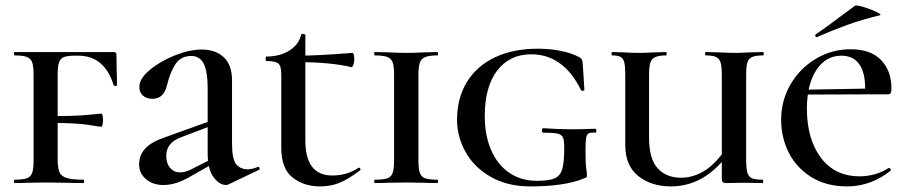

<svg xmlns="http://www.w3.org/2000/svg" viewBox="-20 -654 3227 686"><path d="M32 -12Q62 -12 76 -17Q90 -22 95 -36.5Q100 -51 100 -81V-387Q100 -417 95 -431Q90 -445 76 -450.5Q62 -456 32 -456Q30 -456 30 -462Q30 -468 32 -468H386Q396 -468 396 -460L397 -398Q398 -379 398 -350Q398 -347 392.5 -347Q387 -347 386 -350Q353 -455 260 -455H246Q219 -455 207 -449.5Q195 -444 190.5 -430Q186 -416 186 -386V-85Q186 -54 192.5 -39Q199 -24 218.5 -18Q238 -12 278 -12Q281 -12 281 -6Q281 0 278 0Q241 0 220 -1L143 -2L81 -1Q63 0 32 0Q30 0 30 -6Q30 -12 32 -12ZM144 -215V-239Q251 -239 293.5 -243.5Q336 -248 342 -248Q345 -248 346.5 -241Q348 -234 348 -226Q348 -217 346.5 -209Q345 -201 342 -201Q337 -201 294.5 -208Q252 -215 144 -215Z M788 7Q764 7 743 -21Q722 -49 722 -107V-337Q722 -398 708 -426Q694 -454 663 -454Q626 -454 607 -425Q588 -396 577 -351Q566 -301 525 -301Q503 -301 490 -313Q477 -325 478 -345Q478 -373 515 -404Q552 -435 604.5 -456Q657 -477 701 -477Q750 -477 779.5 -449.5Q809 -422 809 -367V-141Q809 -85 824 -67Q839 -49 866 -49Q879 -49 900 -57L902 -58Q906 -58 907.5 -53Q909 -48 905 -47L796 5Q792 7 788 7ZM477 -66Q477 -100 499 -123.5Q521 -147 568 -163L749 -228L752 -211L628 -164Q599 -153 586.5 -136.5Q574 -120 574 -97Q574 -70 588 -54Q602 -38 624 -38Q644 -38 671 -53L759 -97L760 -80L665 -26Q634 -8 610.5 -0.5Q587 7 564 7Q526 7 501.5 -14Q477 -35 477 -66Z M985 -126V-388Q985 -418 974.5 -427Q964 -436 932 -436Q929 -436 929 -444Q929 -452 932 -452Q980 -452 1014 -473.5Q1048 -495 1056 -530Q1056 -533 1062 -533Q1065 -533 1068 -531.5Q1071 -530 1071 -529V-152Q1071 -27 1167 -27Q1220 -27 1260 -54L1262 -55Q1266 -55 1267.5 -51Q1269 -47 1266 -45Q1225 -14 1193.5 -1Q1162 12 1124 12Q1065 12 1025 -20Q985 -52 985 -126ZM1043 -432V-455Q1113 -455 1239 -465Q1242 -465 1244 -458.5Q1246 -452 1246 -442Q1246 -432 1242.5 -422.5Q1239 -413 1236 -414Q1161 -432 1043 -432Z M1543 -12Q1545 -12 1545 -6Q1545 0 1543 0Q1513 0 1496 -1L1430 -2L1368 -1Q1350 0 1319 0Q1317 0 1317 -6Q1317 -12 1319 -12Q1350 -12 1364 -17Q1378 -22 1383 -36.5Q1388 -51 1388 -81V-387Q1388 -417 1383 -431Q1378 -445 1363.5 -450.5Q1349 -456 1319 -456Q1317 -456 1317 -462Q1317 -468 1319 -468L1368 -467Q1406 -465 1430 -465Q1457 -465 1497 -467L1543 -468Q1545 -468 1545 -462Q1545 -456 1543 -456Q1513 -456 1499 -450Q1485 -444 1480 -429.5Q1475 -415 1475 -385V-81Q1475 -51 1480 -36.5Q1485 -22 1499 -17Q1513 -12 1543 -12Z M1613 -226Q1613 -304 1648.5 -361.5Q1684 -419 1749 -449.5Q1814 -480 1902 -480Q1945 -480 1984.5 -472Q2024 -464 2051 -449Q2057 -445 2059 -441Q2061 -437 2062 -427L2068 -333Q2068 -330 2062.5 -329.5Q2057 -329 2056 -332Q1993 -460 1878 -460Q1801 -460 1756.5 -402Q1712 -344 1712 -239Q1712 -171 1734.5 -118.5Q1757 -66 1799 -37Q1841 -8 1898 -8Q1942 -8 1962 -17Q1982 -26 1989 -50Q1996 -74 1996 -126Q1996 -152 1991.5 -162.5Q1987 -173 1972.5 -176.5Q1958 -180 1922 -180Q1916 -180 1916 -188Q1916 -191 1917.5 -193.5Q1919 -196 1921 -196Q1973 -192 2026 -192Q2050 -192 2106 -194Q2108 -194 2109.5 -191.5Q2111 -189 2111 -187Q2111 -180 2106 -180Q2089 -181 2082.5 -177Q2076 -173 2074 -160.5Q2072 -148 2072 -116Q2072 -71 2074.5 -53Q2077 -35 2077 -28Q2077 -22 2075 -20.5Q2073 -19 2065 -16Q1998 12 1874 12Q1794 12 1734.5 -21.5Q1675 -55 1644 -110Q1613 -165 1613 -226Z M2502 -456Q2499 -456 2499 -462Q2499 -468 2502 -468L2547 -467Q2585 -465 2606 -465Q2627 -465 2661 -467L2706 -468Q2709 -468 2709 -462Q2709 -456 2706 -456Q2680 -456 2667.5 -450.5Q2655 -445 2650.5 -431Q2646 -417 2646 -387V-81Q2646 -51 2650.5 -36.5Q2655 -22 2667 -17Q2679 -12 2704 -12Q2707 -12 2707 -6Q2707 0 2704 0L2639 -1L2578 0Q2566 0 2562.5 -3Q2559 -6 2559 -19V-385Q2559 -415 2555 -429.5Q2551 -444 2539 -450Q2527 -456 2502 -456ZM2377 12Q2307 12 2260.5 -25Q2214 -62 2214 -136V-387Q2214 -417 2210.5 -431Q2207 -445 2197.5 -450.5Q2188 -456 2167 -456Q2165 -456 2165 -462Q2165 -468 2167 -468L2206 -467Q2240 -465 2258 -465Q2281 -465 2319 -467L2360 -468Q2362 -468 2362 -462Q2362 -456 2360 -456Q2334 -456 2321 -450Q2308 -444 2303.5 -429.5Q2299 -415 2299 -385V-163Q2299 -86 2330 -52.5Q2361 -19 2413 -19Q2459 -19 2500.5 -46Q2542 -73 2582 -135L2596 -122Q2547 -52 2493.5 -20Q2440 12 2377 12Z M2771 -226Q2771 -295 2804.5 -352.5Q2838 -410 2895 -444Q2952 -478 3019 -478Q3091 -478 3128 -439.5Q3165 -401 3165 -338Q3165 -327 3162.5 -322Q3160 -317 3153 -317H3070Q3071 -325 3071 -340Q3071 -396 3049.5 -425.5Q3028 -455 2986 -455Q2930 -455 2896.5 -403.5Q2863 -352 2863 -266Q2863 -157 2913 -90.5Q2963 -24 3052 -24Q3078 -24 3105.5 -31.5Q3133 -39 3155 -54H3156Q3159 -54 3161.5 -50.5Q3164 -47 3162 -44Q3091 12 3007 12Q2932 12 2878.5 -21.5Q2825 -55 2798 -109Q2771 -163 2771 -226ZM2822 -333 3108 -338V-317L2823 -316ZM2898 -521Q2894 -521 2893 -525.5Q2892 -530 2895 -532Q2932 -556 2984 -596L3034 -633Q3039 -637 3065.5 -629Q3092 -621 3112.5 -611Q3133 -601 3122 -599Q3060 -584 3008.5 -565.5Q2957 -547 2900 -522Z"/></svg>

Font: Cormorant Unicase SemiBold
Style: Regular
Weight: 600
Designer: Christian Thalmann (Catharsis Fonts)
Foundry: Catharsis Fonts
Version: Version 4.000